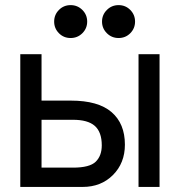

<svg xmlns="http://www.w3.org/2000/svg" viewBox="-20 -738 720 758"><path d="M401.9 -606.9Q382.8 -626 382.8 -652.8Q382.8 -679.7 401.9 -698.7Q420.9 -717.8 448.2 -717.8Q475.6 -717.8 494.4 -698.7Q513.2 -679.7 513.2 -652.8Q513.2 -626 494.4 -606.9Q475.6 -587.9 448.2 -587.9Q420.9 -587.9 401.9 -606.9ZM212.6 -606.9Q193.8 -626 193.8 -652.8Q193.8 -679.7 212.6 -698.7Q231.4 -717.8 258.8 -717.8Q286.1 -717.8 305.2 -698.7Q324.2 -679.7 324.2 -652.8Q324.2 -626 305.2 -606.9Q286.1 -587.9 258.8 -587.9Q231.4 -587.9 212.6 -606.9ZM609.9 -523.9V0H526.9V-523.9ZM144 -76.2H268.1Q334 -76.2 357.9 -99.6Q381.8 -123 381.8 -164.1Q381.8 -216.8 354 -241.2Q326.7 -265.1 268.1 -265.1H144ZM144 -523.9V-340.8H256.8H259.8Q367.7 -340.8 420.4 -295.4Q473.1 -250 473.1 -167Q473.1 -94.2 425.8 -46.9Q378.9 0 306.2 0H60.1V-523.9Z"/></svg>

Font: Miedinger*
Style: Book
Weight: 400
Version: Version 001.000